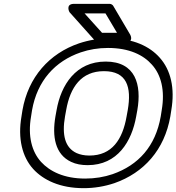

<svg xmlns="http://www.w3.org/2000/svg" viewBox="-20 -946 920 1001"><path d="M818 -339C791 -184 702 -85 567 -38C523 -23 475 -15 424 -15C313 -15 239 -53 194 -102C146 -155 124 -236 142 -339L147 -371C174 -525 267 -627 401 -673C445 -688 492 -696 543 -696C654 -696 728 -659 772 -609C820 -556 841 -475 823 -371ZM868 -339 873 -371C893 -487 870 -581 813 -645C761 -704 675 -746 552 -746C496 -746 443 -737 392 -720C237 -667 127 -544 97 -371L92 -339C72 -224 96 -128 153 -65C206 -7 293 35 416 35C472 35 525 26 576 9C731 -45 838 -166 868 -339ZM437 -85C593 -85 667 -209 690 -339L696 -372C719 -504 687 -625 531 -625C375 -625 298 -503 275 -372L269 -339C251 -235 267 -141 351 -102C376 -90 405 -85 437 -85ZM446 -135C419 -135 397 -140 379 -148C319 -176 302 -242 319 -339L325 -372C346 -492 404 -575 522 -575C641 -575 667 -493 646 -372L640 -339C619 -219 564 -135 446 -135ZM590 -775H512L421 -876H530ZM632 -725C681 -725 659 -765 659 -765L570 -916C567 -921 559 -926 551 -926H367C319 -926 342 -883 342 -883L477 -732C480 -729 487 -725 493 -725Z"/></svg>

Font: Asimov
Style: XWidOuIt
Weight: 500
Designer: Google
Version: Version 2.000980; 2014